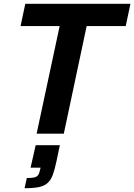

<svg xmlns="http://www.w3.org/2000/svg" viewBox="-20 -708 711 1017"><path d="M174 0 296 -570H89L114 -688H671L646 -570H439L318 0ZM110 289 122 235Q147 235 160.5 232Q174 229 181 220.5Q188 212 191 196L195 180H142L169 61H297L279 147Q270 189 260 217Q250 245 232.5 261Q215 277 186 283Q157 289 110 289Z"/></svg>

Font: Saira Thin SemiBold
Style: Italic
Weight: 600
Italic angle: -12°
Version: Version 1.101